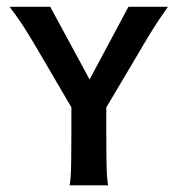

<svg xmlns="http://www.w3.org/2000/svg" viewBox="-20 -555 540 575"><path d="M210.4 -205.1 102.5 -389.6Q81.5 -425.8 60.5 -459.7Q39.6 -493.7 8.8 -534.7H130.4L286.1 -247.1ZM188.5 0Q192.4 -22 193.1 -63.5Q193.8 -105 193.8 -159.2V-254.4H298.3V-159.2Q298.3 -105 299.1 -63.5Q299.8 -22 303.7 0ZM281.7 -205.1 210.9 -247.1 364.7 -534.7H482.9Q450.2 -488.3 431.2 -457Q412.1 -425.8 391.1 -389.6Z"/></svg>

Font: Harmattan
Style: Bold
Weight: 700
Designer: George W. Nuss III and SIL International
Foundry: SIL International
Version: Version 4.000